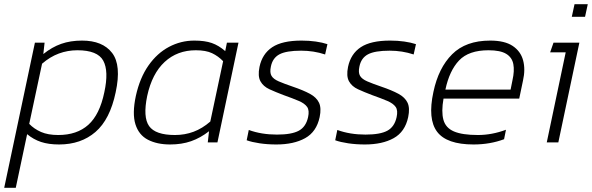

<svg xmlns="http://www.w3.org/2000/svg" viewBox="-47 -677 2815 913"><path d="M-27 216 119 -474H165L159 -420Q200 -453 244 -468.5Q288 -484 343 -484Q441 -484 486 -425.5Q531 -367 503 -238Q476 -109 407 -49.5Q338 10 234 10Q184 10 148 -2Q112 -14 82 -39L28 216ZM230 -35Q319 -35 373 -83.5Q427 -132 449 -238Q471 -339 444 -388.5Q417 -438 321 -438Q275 -438 233 -422.5Q191 -407 153 -374L92 -88Q115 -64 148 -49.5Q181 -35 230 -35Z M762 10Q700 10 656.5 -12.5Q613 -35 597 -86Q581 -137 599 -221Q618 -307 659 -365.5Q700 -424 756.5 -454Q813 -484 877 -484Q927 -484 960 -472.5Q993 -461 1024 -434L1032 -474H1087L987 0H941L947 -53Q906 -21 861.5 -5.5Q817 10 762 10ZM785 -35Q832 -35 873.5 -50.5Q915 -66 953 -99L1014 -386Q991 -410 961.5 -424Q932 -438 884 -438Q796 -438 736 -382.5Q676 -327 653 -221Q632 -120 662 -77.5Q692 -35 785 -35Z M1267 10Q1225 10 1188 4.5Q1151 -1 1126 -10L1136 -59Q1196 -37 1270 -37Q1340 -37 1374 -55.5Q1408 -74 1418 -120Q1425 -152 1413.5 -168.5Q1402 -185 1374 -197Q1346 -209 1301 -225Q1264 -239 1234.5 -252.5Q1205 -266 1191.5 -290.5Q1178 -315 1187 -359Q1200 -421 1247.5 -452.5Q1295 -484 1387 -484Q1423 -484 1454.5 -479.5Q1486 -475 1510 -467L1499 -418Q1445 -436 1385 -436Q1314 -436 1281.5 -418.5Q1249 -401 1241 -360Q1235 -332 1244 -316.5Q1253 -301 1278.5 -290Q1304 -279 1345 -265Q1395 -248 1426.5 -231Q1458 -214 1470 -188.5Q1482 -163 1473 -120Q1458 -50 1404 -20Q1350 10 1267 10Z M1688 10Q1646 10 1609 4.5Q1572 -1 1547 -10L1557 -59Q1617 -37 1691 -37Q1761 -37 1795 -55.5Q1829 -74 1839 -120Q1846 -152 1834.5 -168.5Q1823 -185 1795 -197Q1767 -209 1722 -225Q1685 -239 1655.5 -252.5Q1626 -266 1612.5 -290.5Q1599 -315 1608 -359Q1621 -421 1668.5 -452.5Q1716 -484 1808 -484Q1844 -484 1875.5 -479.5Q1907 -475 1931 -467L1920 -418Q1866 -436 1806 -436Q1735 -436 1702.5 -418.5Q1670 -401 1662 -360Q1656 -332 1665 -316.5Q1674 -301 1699.5 -290Q1725 -279 1766 -265Q1816 -248 1847.5 -231Q1879 -214 1891 -188.5Q1903 -163 1894 -120Q1879 -50 1825 -20Q1771 10 1688 10Z M2205 10Q2077 10 2031.5 -50.5Q1986 -111 2014 -240Q2038 -354 2103 -419Q2168 -484 2284 -484Q2353 -484 2391 -458.5Q2429 -433 2440.5 -390Q2452 -347 2440 -294L2422 -208H2062Q2051 -146 2061.5 -107.5Q2072 -69 2111.5 -52Q2151 -35 2226 -35Q2292 -35 2359 -60L2350 -15Q2283 10 2205 10ZM2071 -251H2381L2390 -296Q2400 -340 2394 -372Q2388 -404 2360 -421Q2332 -438 2276 -438Q2182 -438 2136 -389.5Q2090 -341 2071 -251Z M2672 -597 2685 -657H2748L2735 -597ZM2553 0 2643 -428H2569L2585 -474H2708L2608 0Z"/></svg>

Font: Kanit ExtraLight
Style: Italic
Weight: 275
Italic angle: -12°
Designer: Katatrad Team
Foundry: CadsonDemak
Version: Version 2.000; ttfautohint (v1.8.3)